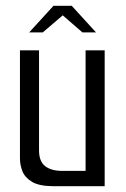

<svg xmlns="http://www.w3.org/2000/svg" viewBox="-20 -644 436 664"><path d="M167 0Q116 0 91 -15Q66 -30 57.5 -52Q49 -74 49 -96V-470H115V-124Q115 -86 136 -69.5Q157 -53 195 -53H276V-470H342V0ZM81 -532 165 -624H228L312 -532H265L197 -591L128 -532Z"/></svg>

Font: Smooch Sans Medium
Style: Regular
Weight: 500
Designer: Robert E. Leuschke
Foundry: Robert E. Leuschke
Version: Version 1.010; ttfautohint (v1.8.3)